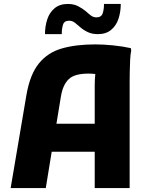

<svg xmlns="http://www.w3.org/2000/svg" viewBox="-20 -953 754 973"><path d="M34 0 114 -472Q132 -576 177 -631.5Q222 -687 293.5 -707.5Q365 -728 463 -728Q505 -728 554 -723Q603 -718 643 -709L645 -697Q641 -679 639.5 -648.5Q638 -618 637.5 -587.5Q637 -557 637 -537V0H460V-184H242L212 0ZM289 -466 266 -326H460V-519Q460 -552 463 -578Q445 -580 428 -580Q358 -580 328.5 -552Q299 -524 289 -466ZM208 -780Q208 -820 219.5 -855Q231 -890 257 -911.5Q283 -933 324 -933Q354 -933 376 -921.5Q398 -910 415 -896Q428 -884 440.5 -874.5Q453 -865 469 -865Q493 -865 500 -884.5Q507 -904 507 -933H592Q592 -893 580.5 -858Q569 -823 543 -801.5Q517 -780 476 -780Q447 -780 425.5 -790Q404 -800 388 -814Q374 -826 360.5 -837Q347 -848 330 -848Q306 -848 299.5 -828.5Q293 -809 293 -780Z"/></svg>

Font: Kufam
Style: Bold
Weight: 700
Designer: Wael Morcos, Artur Schmal
Foundry: Original Type
Version: Version 1.300; ttfautohint (v1.8.3)